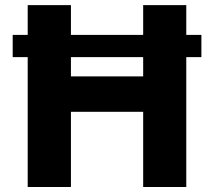

<svg xmlns="http://www.w3.org/2000/svg" viewBox="-20 -748 857 768"><path d="M785.6 -608.4V-519.5H30.8V-608.4ZM90.8 0V-727.5H263.7V-442.4H552.7V-727.5H725.1V0H552.7V-300.8H263.7V0Z"/></svg>

Font: Inter 16pt ExtraBold
Style: Regular
Weight: 800
Version: Version 4.001;git-66647c0bb